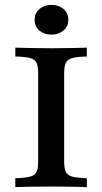

<svg xmlns="http://www.w3.org/2000/svg" viewBox="-20 -766 418 786"><path d="M42.7 0V-36.3Q83.9 -37.9 103.6 -43.1Q123.4 -48.4 129.8 -62.9Q136.3 -77.4 136.3 -105.6V-465.3Q136.3 -494.4 129.8 -508.5Q123.4 -522.6 103.6 -528.2Q83.9 -533.9 42.7 -534.7V-571Q65.3 -570.2 103.2 -569.4Q141.1 -568.5 191.1 -568.5Q237.1 -568.5 275 -569.4Q312.9 -570.2 335.5 -571V-534.7Q295.2 -533.9 275.4 -528.2Q255.6 -522.6 249.2 -508.5Q242.7 -494.4 242.7 -465.3V-105.6Q242.7 -77.4 249.2 -62.9Q255.6 -48.4 275.4 -43.1Q295.2 -37.9 335.5 -36.3V0Q312.9 -0.8 275 -1.6Q237.1 -2.4 191.1 -2.4Q141.1 -2.4 103.2 -1.6Q65.3 -0.8 42.7 0ZM191.1 -624.2Q161.3 -624.2 141.5 -640.7Q121.8 -657.3 121.8 -684.7Q121.8 -712.1 141.5 -729Q161.3 -746 191.1 -746Q220.2 -746 239.9 -729.4Q259.7 -712.9 259.7 -685.5Q259.7 -658.1 239.9 -641.1Q220.2 -624.2 191.1 -624.2Z"/></svg>

Font: Playfair 9pt SemiBold
Style: Regular
Weight: 600
Designer: Claus Eggers Sørensen
Foundry: Claus Eggers Sørensen
Version: Version 2.001;gftools[0.9.30]